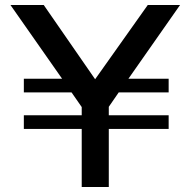

<svg xmlns="http://www.w3.org/2000/svg" viewBox="-20 -753 748 773"><path d="M575 -733H705L497 -436H659V-381H458L418 -323V-289H659V-234H418V0H309V-234H76V-289H309V-322L268 -381H76V-436H230L22 -733H156L363 -434Z"/></svg>

Font: Shippori Antique
Style: Regular
Weight: 400
Designer: FONTDASU
Foundry: FONTDASU / Google Inc. / but / Adobe
Version: Version 2.001